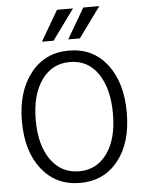

<svg xmlns="http://www.w3.org/2000/svg" viewBox="-64 -1040 837 1108"><g transform="rotate(-5 354.5 -485.5)"><path d="M50.8 0ZM50.8 -365.2Q50.8 -537.1 133.8 -643.1Q216.8 -749 355.5 -749Q495.1 -749 576.7 -643.6Q658.2 -538.1 658.2 -364.3Q658.2 -188.5 575.7 -85.4Q493.2 17.6 355.5 17.6Q216.8 17.6 133.8 -86.4Q50.8 -190.4 50.8 -365.2ZM130.9 -365.2Q130.9 -220.7 191.4 -135.3Q252 -49.8 355.5 -49.8Q457 -49.8 517.6 -133.8Q578.1 -217.8 578.1 -364.3Q578.1 -508.8 519.5 -595.7Q460.9 -682.6 355.5 -682.6Q252 -682.6 191.4 -596.7Q130.9 -510.7 130.9 -365.2ZM358.4 -813.5 460.9 -989.3H553.7L425.8 -813.5ZM206.1 -813.5 308.6 -989.3H401.4L273.4 -813.5Z"/></g></svg>

Font: Batunionen A1
Style: Regular
Weight: 400
Designer: HanYang I&C Co.,Ltd.
Foundry: HanYang I&C Co.,Ltd.
Version: Version 2.50; ttfautohint (v1.6)